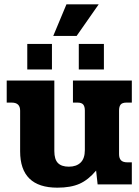

<svg xmlns="http://www.w3.org/2000/svg" viewBox="-20 -852 640 887"><path d="M287 -832H436L334 -686H226ZM106 -649H220V-531H106ZM344 -649H460V-531H344ZM73 -153V-341Q73 -378 34 -378H11V-480H231V-154Q231 -116 247.5 -99Q264 -82 298 -82Q333 -82 352.5 -101Q372 -120 372 -159V-341Q372 -360 364.5 -369Q357 -378 338 -378H317V-480H589V-378H564Q545 -378 537.5 -369Q530 -360 530 -341V-140Q530 -121 539 -111.5Q548 -102 569 -102H589V0H431L424 -64Q388 -21 347.5 -3Q307 15 245 15Q73 15 73 -153Z"/></svg>

Font: Pridi SemiBold
Style: Regular
Weight: 600
Designer: Katatrad Team
Foundry: CadsonDemak
Version: Version 1.001